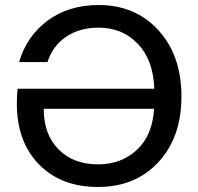

<svg xmlns="http://www.w3.org/2000/svg" viewBox="-20 -732 789 764"><path d="M370 12Q223 12 135 -78Q47 -168 47 -320Q47 -348 50 -379H594Q590 -493 528.5 -557.5Q467 -622 372 -622Q297 -622 243.5 -586Q190 -550 169 -485H56Q86 -588 169.5 -650Q253 -712 372 -712Q519 -712 610.5 -611.5Q702 -511 702 -348Q702 -186 610.5 -87Q519 12 370 12ZM154 -299Q154 -197 213 -137.5Q272 -78 370 -78Q463 -78 525 -136Q587 -194 593 -299Z"/></svg>

Font: AWOL-DM Medium
Style: Regular
Weight: 500
Designer: Colophon Foundry, Jonny Pinhorn, Mikhail Sharanda
Foundry: Colophon Foundry
Version: Version 1.000;Glyphs 3.2.3 (3260)